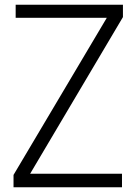

<svg xmlns="http://www.w3.org/2000/svg" viewBox="-20 -789 574 809"><path d="M494 -57V0H37V-52L430 -714H46V-769H498V-717L107 -57Z"/></svg>

Font: Yaldevi ExtraLight Light
Style: Regular
Weight: 300
Version: Version 1.100